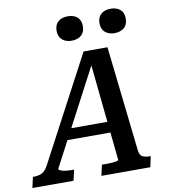

<svg xmlns="http://www.w3.org/2000/svg" viewBox="-153 -1011 961 1093"><g transform="rotate(-10 327.5 -464.0)"><path d="M190 -297H457L454 -234H166ZM394 -657 410 -654 109 -82Q108 -77 118 -72Q128 -67 145.5 -64.5Q163 -62 185 -62H197L183 0H-55L-41 -62H-36Q-9 -62 11 -71.5Q31 -81 48 -113L367 -715H505L573 -110Q576 -79 591.5 -70.5Q607 -62 635 -62H640L627 0H344L358 -62H371Q393 -62 411.5 -63Q430 -64 441.5 -66.5Q453 -69 454 -72ZM311 -787Q278 -787 257 -805Q236 -823 236 -857Q236 -892 257 -910Q278 -928 313 -928Q346 -928 367 -910.5Q388 -893 388 -858Q388 -823 367 -805Q346 -787 311 -787ZM559 -787Q526 -787 505 -805Q484 -823 484 -857Q484 -892 505 -910Q526 -928 560 -928Q594 -928 615 -910.5Q636 -893 636 -858Q636 -823 614.5 -805Q593 -787 559 -787Z"/></g></svg>

Font: Roboto Serif 20pt Medium
Style: Italic
Weight: 500
Italic angle: -10°
Version: Version 1.008